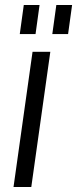

<svg xmlns="http://www.w3.org/2000/svg" viewBox="-20 -747 308 767"><path d="M181 -540 105 0H34L110 -540ZM138 -727 122 -611H59L75 -727ZM268 -727 252 -611H189L205 -727Z"/></svg>

Font: Pathway Extreme Condensed Light
Style: Italic
Weight: 300
Width: 3
Italic angle: -8°
Version: Version 1.001;gftools[0.9.26]